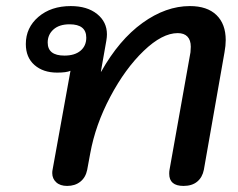

<svg xmlns="http://www.w3.org/2000/svg" viewBox="-20 -604 783 632"><path d="M152 -34Q152 -41 153 -45L212 -371Q199 -365 168 -365Q122 -365 93.5 -390Q65 -415 65 -459Q65 -513 106.5 -548.5Q148 -584 213 -584Q267 -584 299.5 -558Q332 -532 332 -491Q332 -482 330 -470L312 -368H313Q372 -473 449 -528.5Q526 -584 605 -584Q662 -584 692.5 -554.5Q723 -525 723 -472Q723 -454 719 -432L651 -45Q646 -20 629 -6Q612 8 584 8Q537 8 537 -32Q537 -40 538 -45L607 -432L608 -450Q608 -472 597 -483.5Q586 -495 565 -495Q514 -495 453 -436.5Q392 -378 343 -285.5Q294 -193 277 -99L267 -45Q262 -20 244.5 -6Q227 8 201 8Q178 8 165 -4Q152 -16 152 -34ZM264 -480Q264 -524 209 -524Q175 -524 156 -507Q137 -490 137 -464Q137 -421 192 -421Q226 -421 245 -437Q264 -453 264 -480Z"/></svg>

Font: Kodchasan SemiBold
Style: Italic
Weight: 600
Italic angle: -10°
Version: Version 1.000; ttfautohint (v1.6)